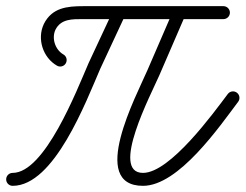

<svg xmlns="http://www.w3.org/2000/svg" viewBox="-41 -582 797 623"><path d="M172.5 -376.6C178.3 -386.7 174.8 -399.5 164.8 -405.3C137.9 -420.7 125.9 -457.6 139 -485.8C139 -485.8 139 -485.7 138.9 -485.5C138.8 -485.4 138.8 -485.3 138.8 -485.3C156.8 -521.2 193.6 -520 229 -520C380.7 -520 532.3 -520 684 -520C695.6 -520 705 -529.4 705 -541C705 -552.6 695.6 -562 684 -562C532.3 -562 380.7 -562 229 -562C176 -562 127.6 -556.8 101.2 -504.1C101.2 -504.1 101.2 -503.9 101.1 -503.8C101 -503.7 101 -503.5 101 -503.5C78.6 -455.7 98.2 -395.1 143.9 -368.9C153.9 -363.1 166.8 -366.6 172.5 -376.6ZM327 -549.8C300.1 -492.2 273.2 -434.5 246.3 -376.9C246.3 -376.9 246.3 -376.7 246.2 -376.6C246.1 -376.5 246.1 -376.4 246.1 -376.4C208 -288.6 104.4 -21 0 -21C-11.6 -21 -21 -11.6 -21 0C-21 11.6 -11.6 21 0 21C135.1 21 237.8 -251.7 284.6 -359.6C284.6 -359.6 284.6 -359.5 284.5 -359.4C284.4 -359.3 284.4 -359.1 284.4 -359.1C311.3 -416.8 338.1 -474.4 365 -532.1C369.9 -542.6 365.4 -555.1 354.9 -560C344.4 -564.9 331.9 -560.3 327 -549.8ZM549.3 -560.2C538.7 -564.8 526.3 -559.9 521.7 -549.3C493.6 -484.3 465.5 -419.3 437.4 -354.3C401.8 -272 245.5 21 423 21C539.1 21 672 -172.5 731.8 -251.8C738.8 -261.1 736.9 -274.3 727.6 -281.3C718.4 -288.2 705.2 -286.4 698.2 -277.1C652.9 -217 511.4 -21 423 -21C314.7 -21 450.2 -278.1 476 -337.7C504.1 -402.6 532.2 -467.6 560.3 -532.6C564.9 -543.3 560 -555.6 549.3 -560.2Z"/></svg>

Font: FRB American Cursive Guidelines Arrows Medium
Style: Italic
Weight: 500
Italic angle: -25°
Version: Version 2.0;Modular Font Editor K font №1